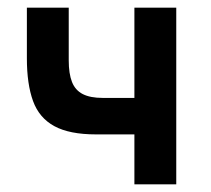

<svg xmlns="http://www.w3.org/2000/svg" viewBox="-20 -480 550 500"><path d="M230 -130H387V-225H248ZM330 -460V0H439V-460ZM159 -460H50V-328Q50 -261 66 -217Q82 -173 121.5 -151.5Q161 -130 230 -130L248 -225Q215 -225 195.5 -235Q176 -245 167.5 -266.5Q159 -288 159 -323Z"/></svg>

Font: Jost Medium
Style: Regular
Weight: 500
Version: Version 3.710